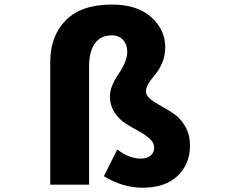

<svg xmlns="http://www.w3.org/2000/svg" viewBox="-20 -831 1040 864"><path d="M621.1 13.7Q532.2 13.7 447.3 -38.1L507.8 -158.2Q561.5 -117.2 614.3 -117.2Q641.6 -117.2 657.7 -130.9Q673.8 -144.5 673.8 -167Q673.8 -188.5 653.3 -207Q632.8 -225.6 603.5 -241.2Q574.2 -256.8 544.9 -275.4Q515.6 -293.9 495.1 -325.7Q474.6 -357.4 474.6 -398.4Q474.6 -441.4 513.7 -498.5Q552.7 -555.7 552.7 -597.7Q552.7 -629.9 534.2 -650.9Q515.6 -671.9 483.4 -671.9Q432.6 -671.9 406.7 -635.3Q380.9 -598.6 380.9 -533.2V0H206.1V-551.8Q206.1 -668.9 275.9 -739.7Q345.7 -810.5 483.4 -810.5Q597.7 -810.5 660.6 -753.9Q723.6 -697.3 723.6 -618.2Q723.6 -581.1 710 -548.8Q696.3 -516.6 680.2 -498Q664.1 -479.5 650.4 -458.5Q636.7 -437.5 636.7 -419.9Q636.7 -401.4 657.2 -384.8Q677.7 -368.2 706.5 -353Q735.4 -337.9 764.6 -317.4Q793.9 -296.9 814.5 -260.3Q835 -223.6 835 -175.8Q835 -92.8 779.3 -39.6Q723.6 13.7 621.1 13.7Z"/></svg>

Font: Gen Shin Gothic Monospace Heavy
Style: Bold
Weight: 800
Designer: [Source Han Sans]
Ryoko NISHIZUKA  (kana & ideographs); Paul D. Hunt (Latin, Greek & Cyrillic); Wenlong ZHANG  (bopomofo
Version: Version 1.002.20150607